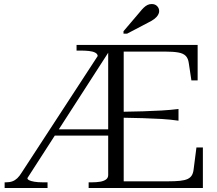

<svg xmlns="http://www.w3.org/2000/svg" viewBox="-20 -933 1077 953"><path d="M250 -291H555V-260H234ZM575 -378Q639 -379 689 -380.5Q739 -382 782 -384.5Q825 -387 866 -392V-334Q825 -340 782 -342.5Q739 -345 689 -346.5Q639 -348 575 -349ZM420 0V-28H436Q458 -28 476.5 -31Q495 -34 506 -42Q517 -50 517 -64V-682L522 -679L116 -49Q116 -43 124.5 -38.5Q133 -34 150.5 -31Q168 -28 193 -28H216V0H3V-28H9Q28 -28 41.5 -33Q55 -38 66 -48.5Q77 -59 88 -77L465 -655Q464 -666 452 -672Q440 -678 421 -680Q402 -682 378 -682H360V-710H961V-534H930L917 -620Q914 -643 902 -655.5Q890 -668 865 -672.5Q840 -677 796 -677H594V-33H814Q849 -33 873 -35.5Q897 -38 911 -44.5Q925 -51 932 -62.5Q939 -74 941 -92L955 -201H987V0ZM673 -872 593 -778V-766H611L714 -820Q733 -829 745.5 -838.5Q758 -848 764 -858Q770 -868 770 -878Q770 -892 760 -902.5Q750 -913 733 -913Q722 -913 712.5 -908.5Q703 -904 693.5 -895Q684 -886 673 -872Z"/></svg>

Font: Roboto Serif 120pt Expanded Light
Style: Regular
Weight: 300
Width: 7
Designer: Greg Gazdowicz
Foundry: Commercial Type
Version: Version 1.008